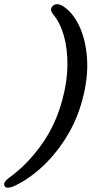

<svg xmlns="http://www.w3.org/2000/svg" viewBox="-94 -761 479 911"><path d="M297 -288Q270.5 -188.5 218 -105.5Q165.5 -22.5 99.5 36.5Q33.5 95.5 -33 124.5Q-70.5 138 -74 116Q-75.5 107.5 -68.5 98.8Q-61.5 90 -49 81Q33 22.5 101.5 -72.5Q170 -167.5 202 -288Q225.5 -374.5 226 -453Q226.5 -531.5 208.5 -593.2Q190.5 -655 158.5 -692.5Q142 -713 152 -727.5Q167.5 -749.5 197.5 -736Q246.5 -709 279.2 -643.5Q312 -578 318.8 -486Q325.5 -394 297 -288Z"/></svg>

Font: Fraunces 9pt SuperSoft
Style: Italic
Weight: 400
Italic angle: -16°
Version: Version 1.000;[b76b70a41]